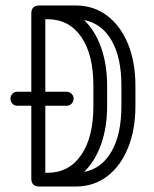

<svg xmlns="http://www.w3.org/2000/svg" viewBox="-20 -679 561 699"><path d="M43 -294Q32 -294 25 -301.5Q18 -309 18 -320Q18 -330 25 -337.5Q32 -345 43 -345H94V-630Q94 -659 123 -659H256Q321 -659 370 -622Q419 -585 446 -519Q473 -453 473 -367V-293Q473 -207 446 -140.5Q419 -74 370 -37Q321 0 256 0H123Q94 0 94 -29V-294ZM145 -609V-345H222Q233 -345 240.5 -337.5Q248 -330 248 -320Q248 -309 240.5 -301.5Q233 -294 222 -294H145V-50H153Q231 -50 275.5 -114.5Q320 -179 320 -293V-367Q320 -481 275.5 -545Q231 -609 153 -609ZM370 -293Q370 -215 348 -153.5Q326 -92 286 -53Q350 -65 386 -127.5Q422 -190 422 -293V-367Q422 -470 386 -532Q350 -594 286 -606Q326 -568 348 -506Q370 -444 370 -367Z"/></svg>

Font: Libertine Sup
Style: Regular
Weight: 400
Designer: Bastien Sozeau
Foundry: NBR — Bastien Sozeau
Version: Version 2.003; ttfautohint (v1.8.4.7-5d5b);gftools[0.9.33]